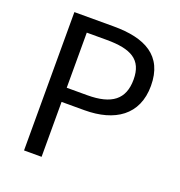

<svg xmlns="http://www.w3.org/2000/svg" viewBox="-132 -845 896 956"><g transform="rotate(20 316.0 -366.5)"><path d="M100 0H193V-291H314C474 -291 584 -363 584 -518C584 -678 474 -733 309 -733H100ZM193 -366V-658H298C427 -658 492 -624 492 -518C492 -413 431 -366 302 -366Z"/></g></svg>

Font: Source Han Sans CN Regular
Style: Regular
Weight: 400
Designer: Ryoko NISHIZUKA (kana & ideographs); Paul D. Hunt (Latin, Greek & Cyrillic); Wenlong ZHANG (bopomofo); Sandoll Communica
Foundry: Adobe Systems Incorporated
Version: Version 1.004;PS 1.004;hotconv 1.0.82;makeotf.lib2.5.63406